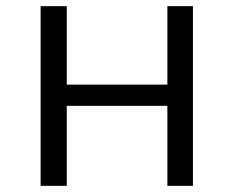

<svg xmlns="http://www.w3.org/2000/svg" viewBox="-20 -604 759 624"><path d="M112 0H197V-260H524V0H607V-584H524V-329H197V-584H112Z"/></svg>

Font: Saira UNSAM SC
Style: Regular
Weight: 400
Designer: Hector Gatti with collaboration of the Omnibus-Type team
Foundry: Omnibus-Type
Version: Version 1.072;PS 001.072;hotconv 1.0.88;makeotf.lib2.5.64775